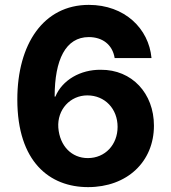

<svg xmlns="http://www.w3.org/2000/svg" viewBox="-20 -757 702 787"><path d="M341 10C501 10 611 -94 611 -242C611 -374 521 -472 393 -471C310 -472 235 -429 207 -361H204C204 -512 249 -605 344 -605C399 -605 441 -575 450 -519H601C590 -640 491 -737 344 -737C158 -737 51 -576 51 -349C51 -93 184 10 341 10ZM219 -234C214 -308 268 -366 338 -366C410 -366 462 -311 462 -237C462 -164 411 -109 340 -109C274 -109 225 -158 219 -234Z"/></svg>

Font: Wafeq
Style: Bold
Weight: 700
Designer: Rasmus Andersson & Azza Alameddine
Foundry: Google & TypeTogether
Version: Version 3.000;FEAKit 1.0